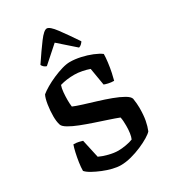

<svg xmlns="http://www.w3.org/2000/svg" viewBox="-230 -1088 1068 1202"><g transform="rotate(-30 304.0 -487.0)"><path d="M281 0Q255 0 222.5 -8Q190 -16 157 -29.5Q124 -43 97 -58Q70 -73 57 -88Q57 -114 62 -147.5Q67 -181 74 -212Q81 -243 88 -262Q110 -262 126.5 -258Q143 -254 152 -251L181 -119Q205 -107 243.5 -97Q282 -87 313 -87Q338 -87 369 -92.5Q400 -98 419 -106Q426 -121 429.5 -145Q433 -169 433 -197Q433 -213 432 -229.5Q431 -246 428 -260Q397 -272 354.5 -286Q312 -300 266 -315.5Q220 -331 179 -347Q138 -363 110 -379.5Q82 -396 76 -411Q71 -426 69 -442.5Q67 -459 67 -477Q67 -518 73.5 -559.5Q80 -601 91 -622Q109 -637 138 -654Q167 -671 201.5 -686Q236 -701 268.5 -710.5Q301 -720 326 -720Q362 -720 403 -711Q444 -702 479.5 -687.5Q515 -673 536 -657Q536 -634 531.5 -598Q527 -562 520 -529Q513 -496 508 -479Q487 -479 467.5 -483.5Q448 -488 439 -492L418 -617Q396 -625 366.5 -631Q337 -637 310 -637Q255 -637 207 -623Q200 -604 197.5 -576Q195 -548 195 -521Q195 -494 198 -472Q221 -462 262.5 -449Q304 -436 352 -421.5Q400 -407 444.5 -390.5Q489 -374 519.5 -356.5Q550 -339 555 -322Q558 -301 559.5 -285Q561 -269 561 -254Q561 -201 554 -164Q547 -127 535 -98Q525 -86 498 -69.5Q471 -53 434 -37Q397 -21 357 -10.5Q317 0 281 0ZM189 -769Q178 -772 169.5 -780Q161 -788 158 -796Q209 -872 247 -923Q285 -974 306 -974Q327 -974 365 -923Q403 -872 454 -796Q450 -789 441.5 -780.5Q433 -772 422 -769L305 -872Z"/></g></svg>

Font: Texturina 72pt
Style: Bold
Weight: 700
Designer: Guillermo Torres Carreño
Foundry: Omnibus-Type
Version: Version 1.002; ttfautohint (v1.8.3)